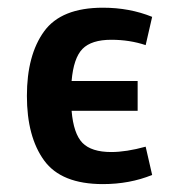

<svg xmlns="http://www.w3.org/2000/svg" viewBox="-20 -464 478 491"><path d="M352.5 -88.9 369.1 -16.6Q311.5 6.8 243.2 6.8Q136.7 6.8 92.8 -53.7Q48.8 -114.3 48.8 -218.8Q48.8 -323.2 92.8 -383.8Q136.7 -444.3 243.2 -444.3Q311.5 -444.3 369.1 -420.9L352.5 -348.6Q311.5 -362.3 264.6 -362.3Q213.9 -362.3 190.9 -338.9Q168 -315.4 163.1 -256.8H332V-180.7H163.1Q168 -122.1 190.9 -98.6Q213.9 -75.2 264.6 -75.2Q302.7 -75.2 352.5 -88.9Z"/></svg>

Font: Sudo
Style: Bold
Weight: 700
Monospace: yes
Designer: Jens Kutilek
Foundry: Jens Kutilek
Version: Version 0.040